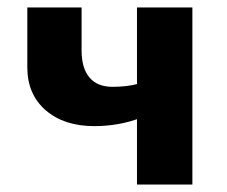

<svg xmlns="http://www.w3.org/2000/svg" viewBox="-20 -493 606 513"><path d="M232 -156Q151 -156 102 -198.5Q53 -241 53 -313V-473H198V-358Q198 -311 219 -286Q240 -261 281 -261Q298 -261 316.5 -263Q335 -265 350.5 -269.5Q366 -274 375 -279L407 -204Q384 -189 355.5 -178Q327 -167 295.5 -161.5Q264 -156 232 -156ZM346 0V-473H494V0Z"/></svg>

Font: Ysabeau SC ExtraBold
Style: Regular
Weight: 800
Designer: Christian Thalmann (Catharsis Fonts)
Version: Version 2.001;gftools[0.9.30]; featfreeze: smcp